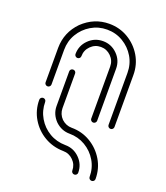

<svg xmlns="http://www.w3.org/2000/svg" viewBox="-147 -814 876 1012"><g transform="rotate(20 291.5 -308.0)"><path d="M485.8 -194.3Q479 -194.3 474.1 -199.2Q469.2 -204.1 469.2 -210.4V-502Q469.2 -551.3 445.3 -591.6Q421.4 -631.8 380.9 -656Q340.3 -680.2 291.5 -680.2Q242.7 -680.2 202.1 -656Q161.6 -631.8 137.7 -591.6Q113.8 -551.3 113.8 -502V-307.6Q113.8 -301.3 108.9 -296.4Q104 -291.5 97.2 -291.5Q90.3 -291.5 85.4 -296.4Q80.6 -301.3 80.6 -307.6V-502Q81.5 -588.9 142.6 -651.4Q207 -712.9 291.5 -712.9Q349.6 -712.9 397.5 -684.6Q445.3 -656.2 473.9 -608.4Q502.4 -560.5 502.4 -502V-210.4Q502.4 -204.1 497.6 -199.2Q492.7 -194.3 485.8 -194.3ZM388.7 -194.3Q381.8 -194.3 377 -199.2Q372.1 -204.1 372.1 -210.4V-502Q372.1 -535.6 348.4 -559.3Q324.7 -583 291.5 -583Q258.3 -583 234.6 -559.3Q210.9 -535.6 210.9 -502Q210.9 -495.6 206.1 -490.7Q201.2 -485.8 194.3 -485.8Q187.5 -485.8 182.6 -490.7Q177.7 -495.6 177.7 -502Q177.7 -549.3 211.2 -582.5Q244.6 -615.7 291.5 -615.7Q338.4 -615.7 371.8 -582.5Q405.3 -549.3 405.3 -502V-210.4Q405.3 -204.1 400.4 -199.2Q395.5 -194.3 388.7 -194.3ZM388.7 97.2Q381.8 97.2 377 92.5Q372.1 87.9 372.1 81.1Q372.1 47.9 348.4 24.2Q324.7 0.5 291.5 0.5Q232.9 -0.5 185.3 -28.6Q137.7 -56.6 109.1 -104.5Q80.6 -152.3 80.6 -210.4Q80.6 -217.3 85.4 -221.9Q90.3 -226.6 97.2 -226.6Q104 -226.6 108.9 -221.9Q113.8 -217.3 113.8 -210.4Q113.8 -161.6 137.7 -121.1Q161.6 -80.6 201.7 -56.9Q241.7 -33.2 291.5 -32.7Q338.4 -32.7 371.8 0.7Q405.3 34.2 405.3 81.1Q405.3 87.9 400.4 92.5Q395.5 97.2 388.7 97.2ZM485.8 97.2Q479 97.2 474.1 92.5Q469.2 87.9 469.2 81.1Q469.2 31.7 445.3 -8.5Q421.4 -48.8 380.9 -72.8Q340.3 -96.7 291.5 -96.7Q246.6 -96.7 211.9 -129.4Q177.7 -164.6 177.7 -210.4V-404.8Q177.7 -411.6 182.6 -416.3Q187.5 -420.9 194.3 -420.9Q201.2 -420.9 206.1 -416.3Q210.9 -411.6 210.9 -404.8V-210.4Q211.4 -176.8 234.9 -152.8Q259.8 -129.9 291.5 -129.9Q349.6 -129.9 397.5 -101.3Q445.3 -72.8 473.9 -24.9Q502.4 22.9 502.4 81.1Q502.4 87.9 497.6 92.5Q492.7 97.2 485.8 97.2Z"/></g></svg>

Font: Neon Sans
Style: Regular
Weight: 400
Designer: GGBot
Version: 0.80